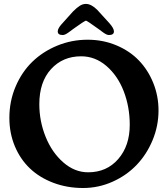

<svg xmlns="http://www.w3.org/2000/svg" viewBox="-20 -919 841 961"><path d="M358.9 -782.7Q352.5 -778.3 344.5 -772.5Q336.4 -766.6 332.3 -763.4Q328.1 -760.3 322.5 -756.3Q316.9 -752.4 313.7 -750.5Q310.5 -748.5 306.6 -746.8Q302.7 -745.1 299.8 -744.4Q296.9 -743.7 293.9 -743.7Q269 -743.7 269 -761.7Q269 -774.9 285.2 -794.4L345.2 -861.3Q365.2 -881.3 379.9 -890.4Q394.5 -899.4 410.2 -899.4Q436.5 -899.4 466.3 -870.1L527.3 -803.2Q550.3 -777.3 550.3 -761.7Q550.3 -743.7 525.4 -743.7Q522.5 -743.7 519.5 -744.4Q516.6 -745.1 512.7 -746.8Q508.8 -748.5 505.6 -750.5Q502.4 -752.4 496.8 -756.3Q491.2 -760.3 487.1 -763.4Q482.9 -766.6 474.9 -772.5Q466.8 -778.3 460.4 -782.7Q422.4 -810.5 410.2 -815.9Q396 -809.6 358.9 -782.7ZM26.9 -329.1Q26.9 -412.6 58.1 -485.8Q89.4 -559.1 142.1 -610.1Q194.8 -661.1 266.8 -690.7Q338.9 -720.2 418.5 -720.2Q495.6 -720.2 562.5 -692.1Q629.4 -664.1 675.3 -616.2Q721.2 -568.4 747.3 -503.4Q773.4 -438.5 773.4 -366.2Q773.4 -289.1 743.9 -217.8Q714.4 -146.5 664.1 -93.8Q613.8 -41 543.5 -9.5Q473.1 22 396 22Q315.4 22 246.6 -4.2Q177.7 -30.3 129.4 -76.4Q81.1 -122.6 54 -187.7Q26.9 -252.9 26.9 -329.1ZM420.9 -56.6Q514.2 -56.6 571.8 -123Q629.4 -189.5 629.4 -293.9Q629.4 -383.8 599.4 -461.9Q569.3 -540 512.9 -588.6Q456.5 -637.2 386.2 -637.2Q293.9 -637.2 235.4 -573Q176.8 -508.8 176.8 -397.5Q176.8 -312.5 208.3 -234.4Q239.7 -156.2 296.6 -106.4Q353.5 -56.6 420.9 -56.6Z"/></svg>

Font: Cooper* SemiBold
Style: Regular
Weight: 600
Designer: Owen Earl
Foundry: indestructible type*
Version: Version 0.001